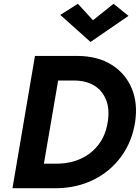

<svg xmlns="http://www.w3.org/2000/svg" viewBox="-20 -996 740 1016"><path d="M165 -700 46 0H190L310 -700ZM282 0Q390 -2 477.5 -46Q565 -90 622 -168.5Q679 -247 695 -350Q710 -450 677 -528.5Q644 -607 571 -653Q498 -699 392 -700H254L231 -570H374Q438 -569 480.5 -542Q523 -515 542 -466Q561 -417 550 -350Q539 -280 502 -231.5Q465 -183 410.5 -157.5Q356 -132 291 -130H157L134 0ZM472 -889 392 -976 299 -917 459 -774 660 -912 581 -976Z"/></svg>

Font: Jost SemiBold
Style: Italic
Weight: 600
Italic angle: -5°
Version: Version 3.710